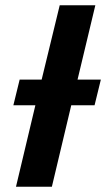

<svg xmlns="http://www.w3.org/2000/svg" viewBox="-20 -713 405 733"><path d="M41 0 115 -311H31L55 -409H139L208 -693H344L276 -409H365L341 -311H252L178 0Z"/></svg>

Font: Ubuntu Sans
Style: Bold Italic
Weight: 700
Italic angle: -13.5°
Designer: Dalton Maag Ltd
Foundry: Dalton Maag Ltd
Version: Version 1.006